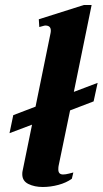

<svg xmlns="http://www.w3.org/2000/svg" viewBox="-20 -737 410 767"><path d="M214 -74Q213 -69 213 -60Q213 -40 232 -40Q242 -40 255.5 -43.5Q269 -47 273 -48L267 -23Q245 -7 213.5 1.5Q182 10 151 10Q118 10 93.5 -2Q69 -14 69 -41Q69 -49 70 -53L108 -239L18 -205L33 -277L122 -311L182 -605Q183 -609 183 -615Q183 -635 161 -635Q158 -635 151.5 -633Q145 -631 137 -629L135 -660L315 -717H346L275 -370L370 -406L354 -332L260 -296Z"/></svg>

Font: Taviraj SemiBold
Style: Italic
Weight: 600
Italic angle: -12°
Designer: Katatrad Team
Foundry: CadsonDemak
Version: Version 1.001